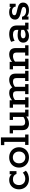

<svg xmlns="http://www.w3.org/2000/svg" viewBox="1694 -2316 633 4060"><g transform="rotate(-90 2010.0 -286.5)"><path d="M257 10Q188 10 138.5 -18Q89 -46 62.5 -94Q36 -142 36 -201Q36 -258 60 -305Q84 -352 129 -380Q174 -408 238 -408Q269 -408 297 -397.5Q325 -387 344 -367.5Q363 -348 365 -322L354 -320V-398H421V-254H361Q337 -329 248 -329Q187 -329 156.5 -292.5Q126 -256 126 -200Q126 -143 161.5 -105.5Q197 -68 262 -68Q298 -68 332 -83Q366 -98 388 -120L430 -55Q401 -24 352 -7Q303 10 257 10Z M711 10Q646 10 597.5 -18Q549 -46 522.5 -93.5Q496 -141 496 -200Q496 -259 522.5 -306Q549 -353 597.5 -380.5Q646 -408 711 -408Q775 -408 823.5 -380.5Q872 -353 899 -306Q926 -259 926 -200Q926 -141 899 -93.5Q872 -46 823.5 -18Q775 10 711 10ZM711 -67Q766 -67 800.5 -104Q835 -141 835 -200Q835 -258 800.5 -294.5Q766 -331 711 -331Q654 -331 620 -294.5Q586 -258 586 -200Q586 -141 620 -104Q654 -67 711 -67Z M975 0V-71H1040V-512H971V-583H1134V-71H1195V0Z M1424 10Q1365 10 1326.5 -23.5Q1288 -57 1288 -127V-328H1219V-398H1382V-149Q1382 -108 1400.5 -89Q1419 -70 1460 -70Q1490 -70 1522 -82.5Q1554 -95 1587 -124L1567 -93V-328H1503V-398H1661V-71H1720V0H1575V-60L1594 -63Q1556 -26 1512 -8Q1468 10 1424 10Z M1767 0V-71H1831V-328H1762V-398H1919V-338L1906 -335Q1944 -373 1987 -390.5Q2030 -408 2072 -408Q2126 -408 2155 -387Q2184 -366 2197 -331L2184 -336Q2222 -374 2264.5 -391Q2307 -408 2350 -408Q2413 -408 2448 -375Q2483 -342 2483 -271V-71H2542V0H2327V-71H2389V-249Q2389 -290 2371.5 -309Q2354 -328 2314 -328Q2285 -328 2254 -316.5Q2223 -305 2191 -276L2199 -319Q2202 -307 2203 -292.5Q2204 -278 2204 -271V-71H2261V0H2049V-71H2111V-249Q2111 -290 2093.5 -309Q2076 -328 2036 -328Q2007 -328 1976 -316.5Q1945 -305 1913 -276L1925 -303V-71H1982V0Z M2579 0V-71H2643V-328H2574V-398H2731V-338L2718 -335Q2756 -373 2800.5 -390.5Q2845 -408 2888 -408Q2952 -408 2987.5 -375Q3023 -342 3023 -271V-71H3082V0H2865V-71H2929V-249Q2929 -290 2910.5 -309Q2892 -328 2851 -328Q2821 -328 2790 -316.5Q2759 -305 2725 -276L2737 -307V-71H2797V0Z M3286 10Q3214 10 3176 -23Q3138 -56 3138 -110Q3138 -167 3179.5 -198.5Q3221 -230 3301 -230Q3328 -230 3361.5 -225Q3395 -220 3424 -212L3408 -201V-249Q3408 -287 3383 -307.5Q3358 -328 3308 -328Q3274 -328 3241 -319Q3208 -310 3178 -293L3155 -367Q3193 -388 3237 -398Q3281 -408 3317 -408Q3407 -408 3454 -367.5Q3501 -327 3501 -248V-71H3560V0H3415V-64L3428 -53Q3402 -23 3363 -6.5Q3324 10 3286 10ZM3307 -62Q3337 -62 3368.5 -74Q3400 -86 3417 -105L3408 -77V-174L3424 -148Q3396 -156 3369 -159.5Q3342 -163 3317 -163Q3275 -163 3252 -150Q3229 -137 3229 -111Q3229 -87 3249 -74.5Q3269 -62 3307 -62Z M3828 10Q3758 10 3720.5 -13.5Q3683 -37 3669 -79L3692 -86V0H3625V-137H3685Q3690 -109 3708 -89.5Q3726 -70 3753 -60Q3780 -50 3811 -50Q3853 -50 3873 -64Q3893 -78 3893 -100Q3893 -116 3880.5 -127.5Q3868 -139 3830 -149L3737 -172Q3685 -186 3655 -213Q3625 -240 3625 -285Q3625 -324 3644.5 -352Q3664 -380 3700 -394.5Q3736 -409 3783 -409Q3838 -409 3870.5 -388Q3903 -367 3915 -329L3893 -328V-398H3961V-271H3900Q3898 -299 3883 -316Q3868 -333 3846 -341Q3824 -349 3799 -349Q3758 -349 3737.5 -335Q3717 -321 3717 -299Q3717 -280 3731 -270Q3745 -260 3778 -251L3871 -229Q3926 -216 3955.5 -189Q3985 -162 3985 -111Q3985 -74 3965.5 -47Q3946 -20 3911 -5Q3876 10 3828 10Z"/></g></svg>

Font: Rokkitt SemiBold Medium
Style: Regular
Weight: 500
Version: Version 3.103